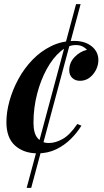

<svg xmlns="http://www.w3.org/2000/svg" viewBox="-20 -728 503 929"><path d="M370 -708 131 181H109L348 -708ZM346 -510Q309 -510 272.5 -479Q236 -448 206.5 -394.5Q177 -341 159.5 -273.5Q142 -206 142 -134Q142 -82 162.5 -59Q183 -36 216 -36Q249 -36 284 -56Q319 -76 354 -128L374 -120Q354 -87 323 -56Q292 -25 251.5 -5.5Q211 14 162 14Q95 14 53 -23.5Q11 -61 11 -137Q11 -186 26 -240Q41 -294 69 -345.5Q97 -397 137 -438.5Q177 -480 228 -505Q279 -530 339 -530Q391 -530 423.5 -504Q456 -478 456 -437Q456 -413 444.5 -390Q433 -367 413 -352Q393 -337 367 -337Q344 -337 329.5 -351Q315 -365 315 -388Q315 -425 341 -452Q367 -479 401 -487Q392 -497 379 -503.5Q366 -510 346 -510Z"/></svg>

Font: Playfair Display SemiBold
Style: Italic
Weight: 600
Italic angle: -14°
Designer: Claus Eggers Sørensen
Foundry: Claus Eggers Sørensen
Version: Version 1.203